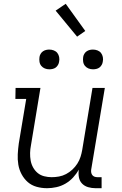

<svg xmlns="http://www.w3.org/2000/svg" viewBox="-20 -983 640 1011"><path d="M228 8Q199 8 172.5 0.5Q146 -7 126.5 -24Q107 -41 94 -65Q81 -89 76.5 -116Q72 -143 73.5 -171Q75 -199 79 -228L118 -462H61L62 -520H193L143 -218Q139 -198 138.5 -177.5Q138 -157 141.5 -137.5Q145 -118 154.5 -101Q164 -84 178.5 -72Q193 -60 212.5 -55Q232 -50 252 -50Q271 -50 290.5 -53.5Q310 -57 328 -66.5Q346 -76 361 -90Q376 -104 387 -121Q398 -138 404 -157Q410 -176 413 -194L467 -520H532L460 -89Q459 -81 460.5 -73.5Q462 -66 466.5 -60.5Q471 -55 478 -52.5Q485 -50 493 -50H515V8H483Q463 8 444 2.5Q425 -3 412 -16.5Q399 -30 395.5 -49.5Q392 -69 395 -89L396 -91Q383 -68 365 -48.5Q347 -29 324.5 -16Q302 -3 277 2.5Q252 8 228 8ZM470 -618Q457 -618 446 -622.5Q435 -627 427.5 -636Q420 -645 418 -657.5Q416 -670 418 -683Q419 -691 424 -699.5Q429 -708 436.5 -713Q444 -718 452.5 -720Q461 -722 469 -722Q482 -722 493.5 -717.5Q505 -713 512 -704Q519 -695 521.5 -682.5Q524 -670 521 -657Q520 -649 515 -640.5Q510 -632 503 -627Q496 -622 487 -620Q478 -618 470 -618ZM240 -618Q227 -618 216 -622.5Q205 -627 197.5 -636Q190 -645 188 -657.5Q186 -670 188 -683Q189 -691 194 -699.5Q199 -708 206.5 -713Q214 -718 222.5 -720Q231 -722 239 -722Q252 -722 263.5 -717.5Q275 -713 282 -704Q289 -695 291.5 -682.5Q294 -670 291 -657Q290 -649 285 -640.5Q280 -632 273 -627Q266 -622 257 -620Q248 -618 240 -618ZM386 -790 273 -927 326 -963 429 -820Z"/></svg>

Font: Iosevka HT Light Extended
Style: Italic
Weight: 300
Width: 7
Italic angle: -9°
Monospace: yes
Designer: Belleve Invis
Foundry: Belleve Invis
Version: Version 32.3.0; ttfautohint (v1.8.4)